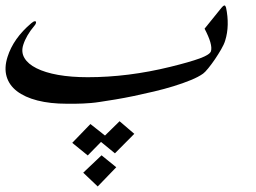

<svg xmlns="http://www.w3.org/2000/svg" viewBox="-58 -422 942 707"><path d="M248.5 213.9 315.9 149.9 370.1 193.8 301.8 264.6ZM208 104 274.9 34.7 328.6 77.1Q341.8 64.5 355.2 51Q368.7 37.6 382.3 24.4L436.5 70.8L365.2 142.6L314 100.6Q301.3 113.3 289.3 125.7Q277.3 138.2 265.1 150.4ZM771 -272Q767.1 -258.8 756.3 -240.2Q745.6 -221.7 733.2 -203.4Q720.7 -185.1 708.7 -170.4Q696.8 -155.8 689.9 -150.9Q672.9 -138.7 644.3 -127Q615.7 -115.2 581.5 -104.7Q547.4 -94.2 509.5 -85.2Q471.7 -76.2 435.3 -68.6Q398.9 -61 366.7 -55.7Q334.5 -50.3 311 -46.9Q292 -43.9 276.9 -42.7Q261.7 -41.5 247.6 -40.8Q233.4 -40 219.2 -40Q205.1 -40 188 -40Q126.5 -40 79.8 -52Q33.2 -64 4.4 -86.2Q-24.4 -108.4 -33.7 -140.4Q-43 -172.4 -30.3 -212.4Q-8.8 -280.8 57.1 -336.4Q65.4 -343.8 70.8 -343.8Q76.2 -343.8 74.2 -336.4Q72.8 -331.5 67.9 -326.2Q53.7 -309.6 43.5 -292Q33.2 -274.4 27.8 -257.3Q19 -230.5 32 -208.5Q44.9 -186.5 76.4 -170.7Q107.9 -154.8 156 -146.2Q204.1 -137.7 265.1 -137.7Q413.6 -137.7 568.8 -175.8Q640.6 -193.4 677.7 -207Q714.8 -220.7 718.8 -233.4Q726.1 -257.8 695.3 -316.4L757.3 -393.1Q763.2 -400.9 768.6 -401.9Q772 -401.9 774.4 -394Q781.2 -361.8 780.5 -330.8Q779.8 -299.8 771 -272Z"/></svg>

Font: XB Zar
Style: Italic
Weight: 400
Italic angle: -12°
Designer: Behnam
Foundry: Irmug
Version: Version 8.005 2009